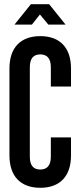

<svg xmlns="http://www.w3.org/2000/svg" viewBox="-20 -884 382 914"><path d="M127 -864 49 -767H132L170 -815L210 -767H292L214 -864ZM318 -472V-558C318 -656 266 -712 172 -712C77 -712 25 -656 25 -558V-144C25 -46 77 10 172 10C266 10 318 -46 318 -144V-230H222V-138C222 -94 202 -77 172 -77C141 -77 122 -94 122 -138V-564C122 -608 141 -625 172 -625C202 -625 222 -608 222 -564V-472Z"/></svg>

Font: Modon Arabic
Style: Bold
Weight: 700
Designer: Ahmedzaza
Foundry: Ahmedzaza
Version: Version 2.010